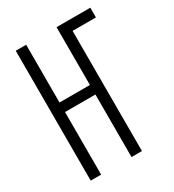

<svg xmlns="http://www.w3.org/2000/svg" viewBox="-178 -838 855 941"><g transform="rotate(-30 250.0 -367.5)"><path d="M57 0V-735H116V-408H288V-735H479V-680H347V0H288V-354H116V0Z"/></g></svg>

Font: Iosevka Light
Style: Regular
Weight: 300
Monospace: yes
Designer: Belleve Invis
Foundry: Belleve Invis
Version: Version 32.5.0; ttfautohint (v1.8.4)